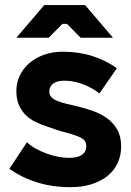

<svg xmlns="http://www.w3.org/2000/svg" viewBox="-20 -739 527 770"><path d="M262.8 11.6Q309.2 11.6 346.5 0Q383.8 -11.6 410.4 -32.8Q437 -54 451.4 -84.2Q465.8 -114.4 465.8 -151.4Q465.8 -192.4 449.9 -219.7Q434 -247 409.2 -264.9Q384.4 -282.8 353.9 -293.5Q323.4 -304.2 293.2 -311.8Q270 -317.4 249 -322.2Q228 -327 212 -333.3Q196 -339.6 186.9 -348.6Q177.8 -357.6 177.8 -371.6Q177.8 -382.6 181.9 -390.6Q186 -398.6 193.8 -404.3Q201.6 -410 213.1 -412.7Q224.6 -415.4 238.8 -415.4Q275 -415.4 312.4 -401.3Q349.8 -387.2 378.8 -364.2L448.8 -465.4Q405.4 -496.6 350.7 -514.1Q296 -531.6 232.2 -531.6Q189.8 -531.6 155.4 -519Q121 -506.4 96.7 -485.1Q72.4 -463.8 59 -435.1Q45.6 -406.4 45.6 -373.6Q45.6 -340.8 56.2 -317.1Q66.8 -293.4 84 -276.8Q101.2 -260.2 123.9 -249.4Q146.6 -238.6 170.4 -231Q209.2 -216.6 238.2 -209.1Q267.2 -201.6 287 -194.3Q306.8 -187 316.4 -178.2Q326 -169.4 326 -152.4Q326 -140.6 321.4 -132Q316.8 -123.4 308.2 -117.6Q299.6 -111.8 286.6 -108.9Q273.6 -106 256.8 -106Q235.2 -106 212.1 -110.6Q189 -115.2 166.3 -123.5Q143.6 -131.8 123.4 -143Q103.2 -154.2 88 -168.4L17.6 -62Q68.2 -26.2 129.5 -7.3Q190.8 11.6 262.8 11.6ZM433.2 -587.6 321.2 -718.8H157.6L45.6 -587.6H175.2L230.4 -643.4H248.4L303.6 -587.6Z"/></svg>

Font: Fixel Variable
Style: Regular
Weight: 100
Width: 3
Designer: AlfaBravo + MacPaw
Foundry: Kyrylo Tkachov, Marchela Mozhyna, Serhii Makarenko, Maria Weinstein, Zakhar Kryvoshyya
Version: Version 1.211